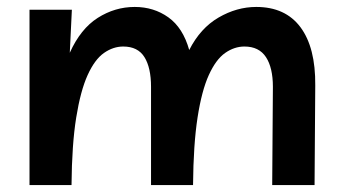

<svg xmlns="http://www.w3.org/2000/svg" viewBox="-20 -533 986 553"><path d="M65 0V-505H187L181 -381Q212 -450 261.5 -481.5Q311 -513 368 -513Q423 -513 465 -483Q507 -453 525 -389Q557 -452 609.5 -482.5Q662 -513 718 -513Q802 -513 845.5 -454.5Q889 -396 888 -287L886 0H764L766 -283Q766 -338 746 -368.5Q726 -399 684 -399Q655 -399 628.5 -380.5Q602 -362 581.5 -317Q561 -272 549 -194.5Q537 -117 536 0H415V-283Q415 -338 396 -368.5Q377 -399 335 -399Q306 -399 279.5 -380.5Q253 -362 232.5 -317Q212 -272 199.5 -194.5Q187 -117 186 0Z"/></svg>

Font: Livvic SemiBold
Style: Regular
Weight: 600
Designer: Jacques Le Bailly, Baron von Fonthausen
Version: Version 1.001; ttfautohint (v1.8.2)